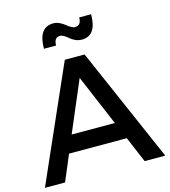

<svg xmlns="http://www.w3.org/2000/svg" viewBox="-132 -1030 1002 1134"><g transform="rotate(-15 369.0 -463.0)"><path d="M1 0 310.1 -700.2H431.2L736.8 0H610.8L543.9 -158.2H190.9L124 0ZM208 -794.9Q208 -925.8 299.8 -925.8Q318.4 -925.8 336.7 -917.2Q355 -908.7 367.2 -898.4Q379.4 -888.2 393.6 -879.6Q407.7 -871.1 418.9 -871.1Q457 -871.1 457 -919.9H529.8Q529.8 -789.1 439 -789.1Q418.5 -789.1 399.7 -797.6Q380.9 -806.2 369.4 -816.7Q357.9 -827.1 344 -835.7Q330.1 -844.2 318.8 -844.2Q282.2 -844.2 282.2 -794.9ZM234.9 -263.2H499L367.2 -574.2Z"/></g></svg>

Font: Trueno
Style: Rg
Weight: 400
Designer: Julieta Ulanovsky
Foundry: Julieta Ulanovsky
Version: Version 3.001b